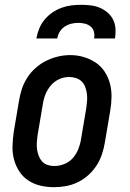

<svg xmlns="http://www.w3.org/2000/svg" viewBox="-20 -770 540 798"><path d="M204 8Q175 8 147.5 1.5Q120 -5 97.5 -20Q75 -35 60 -58Q45 -81 38 -108Q31 -135 32 -164Q33 -193 37 -221L59 -351Q63 -376 71 -400.5Q79 -425 93.5 -447.5Q108 -470 128.5 -488Q149 -506 172.5 -517.5Q196 -529 221 -535Q246 -541 272 -541Q301 -541 328 -533Q355 -525 377.5 -510Q400 -495 415 -472Q430 -449 437 -422.5Q444 -396 443.5 -366.5Q443 -337 438 -309L416 -179Q412 -154 404 -129.5Q396 -105 381.5 -82.5Q367 -60 347 -42Q327 -24 303 -12.5Q279 -1 254 3.5Q229 8 204 8ZM206 -80Q227 -80 248 -88.5Q269 -97 283.5 -114Q298 -131 306 -151.5Q314 -172 317 -193L339 -323Q341 -338 342 -352.5Q343 -367 341 -381.5Q339 -396 334 -409Q329 -422 319.5 -431.5Q310 -441 296 -445.5Q282 -450 267 -450Q246 -450 226 -441Q206 -432 191.5 -415Q177 -398 169 -378Q161 -358 158 -337L136 -207Q134 -192 133 -177.5Q132 -163 134 -149Q136 -135 141 -122Q146 -109 155 -99Q164 -89 177.5 -84.5Q191 -80 206 -80ZM131 -610Q135 -631 143 -651Q151 -671 165 -688Q179 -705 197 -717.5Q215 -730 235.5 -737.5Q256 -745 276.5 -747.5Q297 -750 318 -750Q338 -750 358 -747.5Q378 -745 395.5 -737.5Q413 -730 427.5 -717.5Q442 -705 450.5 -687.5Q459 -670 460 -650Q461 -630 458 -610H371Q374 -624 370.5 -637.5Q367 -651 357 -659.5Q347 -668 333.5 -671.5Q320 -675 305 -675Q291 -675 276.5 -671.5Q262 -668 249 -659.5Q236 -651 228 -637.5Q220 -624 218 -610Z"/></svg>

Font: Iosevka Curly Slab SmBdObl
Style: Regular
Weight: 600
Italic angle: -9°
Monospace: yes
Designer: Belleve Invis
Foundry: Belleve Invis
Version: Version 11.0.0; ttfautohint (v1.8.3)